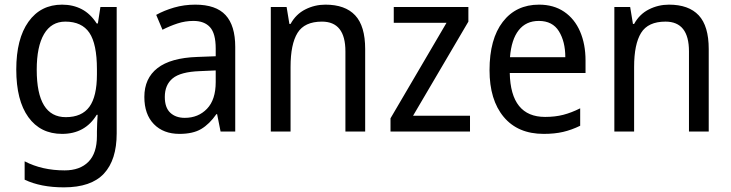

<svg xmlns="http://www.w3.org/2000/svg" viewBox="-20 -566 3144 826"><path d="M247 -546Q294 -546 331.5 -526.5Q369 -507 396 -465H401L412 -536H482V8Q482 122 427 181Q372 240 255 240Q155 240 86 207V128Q161 167 258 167Q324 167 360.5 130Q397 93 397 19V0Q397 -14 398 -36Q399 -58 400 -72H396Q346 10 247 10Q154 10 102 -62Q50 -134 50 -267Q50 -399 102.5 -472.5Q155 -546 247 -546ZM261 -473Q201 -473 169.5 -419.5Q138 -366 138 -266Q138 -62 263 -62Q332 -62 364.5 -106.5Q397 -151 397 -246V-268Q397 -377 364.5 -425Q332 -473 261 -473Z M820 -546Q909 -546 950.5 -501Q992 -456 992 -364V0H929L914 -75H911Q881 -32 845.5 -11Q810 10 752 10Q683 10 642 -32Q601 -74 601 -149Q601 -229 657.5 -273Q714 -317 828 -321L908 -324V-357Q908 -422 883.5 -449Q859 -476 812 -476Q777 -476 743.5 -465Q710 -454 679 -438L652 -502Q686 -521 729 -533.5Q772 -546 820 -546ZM840 -260Q757 -257 723 -229Q689 -201 689 -149Q689 -103 712.5 -81Q736 -59 775 -59Q833 -59 870.5 -98Q908 -137 908 -213V-263Z M1380 -546Q1465 -546 1508 -500Q1551 -454 1551 -355V0H1466V-345Q1466 -473 1365 -473Q1290 -473 1260 -424.5Q1230 -376 1230 -278V0H1145V-536H1213L1225 -463H1230Q1253 -505 1293.5 -525.5Q1334 -546 1380 -546Z M2002 0H1660V-57L1901 -468H1674V-536H1995V-473L1757 -68H2002Z M2299 -546Q2362 -546 2407 -515.5Q2452 -485 2475.5 -430.5Q2499 -376 2499 -306V-252H2173Q2177 -63 2325 -63Q2368 -63 2403 -72Q2438 -81 2476 -100V-25Q2439 -7 2402.5 1.5Q2366 10 2319 10Q2208 10 2147 -63Q2086 -136 2086 -264Q2086 -398 2143 -472Q2200 -546 2299 -546ZM2298 -476Q2243 -476 2211.5 -436Q2180 -396 2174 -320H2412Q2412 -387 2384.5 -431.5Q2357 -476 2298 -476Z M2858 -546Q2943 -546 2986 -500Q3029 -454 3029 -355V0H2944V-345Q2944 -473 2843 -473Q2768 -473 2738 -424.5Q2708 -376 2708 -278V0H2623V-536H2691L2703 -463H2708Q2731 -505 2771.5 -525.5Q2812 -546 2858 -546Z"/></svg>

Font: Noto Sans Myanmar SemiCondensed
Style: Regular
Weight: 400
Width: 4
Designer: Monotype Design Team
Foundry: Monotype Imaging Inc.
Version: Version 2.107; ttfautohint (v1.8.4.7-5d5b)